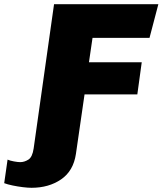

<svg xmlns="http://www.w3.org/2000/svg" viewBox="-144 -706 773 913"><path d="M6 187Q-11 187 -35.5 184Q-60 181 -84 176Q-108 171 -124 165L-108 53Q-97 58 -78 61.5Q-59 65 -48 65Q-28 65 -9 53Q10 41 16 0L113 -686H609L567 -526H296L279 -410H530L509 -257H258L217 26Q205 107 146.5 147Q88 187 6 187Z"/></svg>

Font: Chivo Medium Black
Style: Italic
Weight: 900
Italic angle: -8.05°
Version: Version 2.002